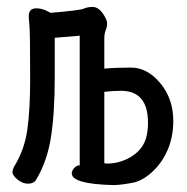

<svg xmlns="http://www.w3.org/2000/svg" viewBox="-20 -512 540 554"><path d="M306 22Q187 19 187 -12Q187 -19 194 -27Q201 -35 210 -35V-409L138 -403V-291Q138 -186 127 -116Q116 -46 84 7Q77 18 61 18Q45 18 30.5 6Q16 -6 16 -15Q16 -22 20 -30Q51 -80 59 -139Q67 -198 67 -281Q67 -417 65 -438Q63 -459 63 -466Q63 -488 85 -488Q98 -488 112 -482L126 -475Q210 -482 221.5 -487Q233 -492 247 -492Q263 -492 276 -474Q289 -456 289 -445Q289 -434 285 -424.5Q281 -415 281 -402V-314Q314 -317 358 -317Q405 -317 442.5 -272Q480 -227 480 -163Q480 -119 465 -82.5Q450 -46 423.5 -20Q397 6 369 14Q331 22 306 22ZM288 -40Q321 -40 350 -55Q379 -70 393 -94Q407 -118 407 -158Q407 -250 329 -250Q307 -250 281 -247V-41Z"/></svg>

Font: LXGW WenKai Mono TC
Style: Bold
Weight: 700
Designer: LXGW / Fontworks Inc.
Foundry: LXGW / Fontworks Inc.
Version: Version 1.330